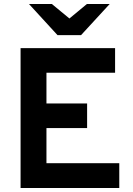

<svg xmlns="http://www.w3.org/2000/svg" viewBox="-20 -941 664 961"><path d="M83 0V-700H556V-577H212.5V-423H416V-300H212.5V-124H577V0ZM268 -765 125 -921H239.5L327.5 -848.5L415 -921H529L385.5 -765Z"/></svg>

Font: Overpass
Style: Bold
Weight: 700
Designer: Delve Withrington, Dave Bailey, Thomas Jockin
Foundry: Delve Fonts LLC
Version: Version 4.000; ttfautohint (v1.8.3)